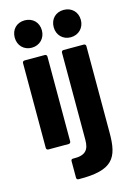

<svg xmlns="http://www.w3.org/2000/svg" viewBox="-137 -798 738 1071"><g transform="rotate(-15 231.5 -263.0)"><path d="M117 -572C163 -572 196 -606 196 -651C196 -698 163 -730 117 -730C71 -730 39 -698 39 -651C39 -606 71 -572 117 -572ZM342 -572C388 -572 421 -606 421 -651C421 -698 388 -730 342 -730C296 -730 264 -698 264 -651C264 -606 296 -572 342 -572ZM59 0H176C183 0 188 -5 188 -12V-502C188 -509 183 -514 176 -514H59C52 -514 47 -509 47 -502V-12C47 -5 52 0 59 0ZM179 204C378 207 413 143 413 0V-502C413 -509 408 -514 401 -514H284C277 -514 272 -509 272 -502V1C272 59 251 87 180 85C172 84 167 88 167 96V192C167 199 171 204 179 204Z"/></g></svg>

Font: Barlow Semi Condensed
Style: Bold
Weight: 700
Width: 4
Designer: Jeremy Tribby
Foundry: Tribby Type
Version: Version 1.422;hotconv 1.0.109;makeotfexe 2.5.65596